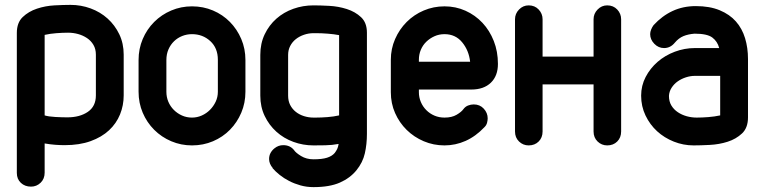

<svg xmlns="http://www.w3.org/2000/svg" viewBox="-20 -586 3117 787"><path d="M373 -362Q373 -385 363 -402Q353 -419 336.5 -430Q320 -441 300 -446.5Q280 -452 259 -452Q237 -452 211 -450Q185 -448 163 -443V-113Q179 -108 207 -106.5Q235 -105 256 -105Q307 -105 340 -127.5Q373 -150 373 -195ZM487 -195Q487 -154 472 -117Q457 -80 427 -52Q397 -24 351.5 -7.5Q306 9 245 9Q227 9 206.5 7.5Q186 6 163 2V122Q163 147 146.5 163Q130 179 107 179Q82 179 65.5 163.5Q49 148 49 123V-451Q49 -493 73 -516Q97 -539 131.5 -550.5Q166 -562 203.5 -564Q241 -566 269 -566Q312 -566 351.5 -551.5Q391 -537 421 -510Q451 -483 469 -445.5Q487 -408 487 -362Z M548 -340Q548 -386 565 -426Q582 -466 612 -496Q642 -526 682 -543Q722 -560 767 -560Q813 -560 853 -543Q893 -526 922.5 -496Q952 -466 969 -426Q986 -386 986 -340V-210Q986 -164 969 -124Q952 -84 922.5 -54Q893 -24 853 -7Q813 10 767 10Q722 10 682 -7Q642 -24 612 -54Q582 -84 565 -124Q548 -164 548 -210ZM662 -210Q662 -188 670 -169Q678 -150 692.5 -135.5Q707 -121 726 -112.5Q745 -104 767 -104Q788 -104 807 -112.5Q826 -121 840.5 -135.5Q855 -150 864 -169Q873 -188 873 -210V-341Q873 -389 842 -417.5Q811 -446 767 -446Q746 -446 727 -438.5Q708 -431 693.5 -417Q679 -403 670.5 -383.5Q662 -364 662 -340Z M1370 -442Q1349 -446 1323.5 -448Q1298 -450 1277 -450H1265Q1245 -450 1226 -443.5Q1207 -437 1192.5 -425.5Q1178 -414 1169.5 -397.5Q1161 -381 1161 -361V-194Q1161 -172 1169.5 -155.5Q1178 -139 1192.5 -127.5Q1207 -116 1226 -110Q1245 -104 1265 -104H1275Q1297 -104 1322.5 -106Q1348 -108 1370 -113ZM1484 -37Q1484 5 1475.5 42.5Q1467 80 1441 112Q1415 144 1373 162.5Q1331 181 1265 181Q1237 181 1212 174Q1187 167 1165.5 156Q1144 145 1126.5 131Q1109 117 1097 103H1098Q1083 85 1083 66Q1083 52 1089 41Q1095 30 1105 22Q1121 9 1141 9Q1169 9 1185 29Q1192 40 1214 53.5Q1236 67 1265 67Q1300 67 1320.5 60.5Q1341 54 1352 41Q1358 33 1362 25Q1366 17 1368 4Q1341 9 1313.5 9.5Q1286 10 1265 10Q1222 10 1182.5 -4.5Q1143 -19 1113 -46Q1083 -73 1065 -110.5Q1047 -148 1047 -194V-361Q1047 -408 1065 -445.5Q1083 -483 1113 -509.5Q1143 -536 1182.5 -550Q1222 -564 1265 -564Q1292 -564 1329.5 -562Q1367 -560 1401.5 -549Q1436 -538 1460 -515.5Q1484 -493 1484 -452Z M1697 -333H1907Q1902 -379 1874.5 -412.5Q1847 -446 1802 -446Q1780 -446 1761 -437.5Q1742 -429 1727.5 -415Q1713 -401 1705 -382Q1697 -363 1697 -341ZM1922 -158Q1947 -158 1963 -140.5Q1979 -123 1979 -101Q1979 -93 1976.5 -83Q1974 -73 1966 -65Q1930 -27 1888.5 -8.5Q1847 10 1802 10Q1757 10 1717 -7Q1677 -24 1647 -53.5Q1617 -83 1599.5 -122.5Q1582 -162 1582 -208V-341Q1582 -386 1599.5 -426Q1617 -466 1647 -496Q1677 -526 1717 -543Q1757 -560 1802 -560Q1848 -560 1888 -542Q1928 -524 1957.5 -492.5Q1987 -461 2004 -418Q2021 -375 2021 -324Q2021 -275 1992 -247Q1963 -219 1912 -219H1697V-208Q1697 -187 1705 -168Q1713 -149 1727.5 -134.5Q1742 -120 1761 -112Q1780 -104 1802 -104Q1832 -104 1851.5 -115.5Q1871 -127 1879 -138Q1887 -149 1898.5 -153.5Q1910 -158 1922 -158Z M2091 -507Q2091 -530 2107.5 -547Q2124 -564 2147 -564Q2172 -564 2188 -547Q2204 -530 2204 -507V-354H2413V-507Q2413 -530 2429.5 -547Q2446 -564 2469 -564Q2494 -564 2510 -547Q2526 -530 2526 -507V-47Q2526 -22 2510 -6Q2494 10 2469 10Q2446 10 2429.5 -6Q2413 -22 2413 -47V-240H2204V-47Q2204 -22 2188 -6Q2172 10 2147 10Q2124 10 2107.5 -6Q2091 -22 2091 -47Z M2928 -389Q2921 -416 2900 -432Q2879 -448 2827 -448Q2801 -446 2781.5 -438Q2762 -430 2746 -411Q2728 -389 2702 -389Q2679 -389 2662 -406.5Q2645 -424 2645 -446Q2645 -455 2649 -465Q2653 -475 2659 -483Q2694 -521 2737 -541Q2780 -561 2832 -561Q2889 -561 2930 -544Q2971 -527 2996.5 -498Q3022 -469 3034 -429.5Q3046 -390 3046 -344V-105Q3046 -62 3021.5 -39Q2997 -16 2962.5 -5Q2928 6 2889.5 8Q2851 10 2823 10Q2781 10 2742 -5.5Q2703 -21 2673.5 -48Q2644 -75 2626 -112.5Q2608 -150 2608 -194Q2608 -235 2626.5 -270.5Q2645 -306 2675.5 -332.5Q2706 -359 2746 -374Q2786 -389 2828 -389ZM2932 -275H2828Q2810 -275 2791.5 -269Q2773 -263 2758 -252.5Q2743 -242 2733 -226.5Q2723 -211 2722 -193Q2722 -170 2732 -153.5Q2742 -137 2758.5 -126Q2775 -115 2795 -109.5Q2815 -104 2836 -104Q2857 -104 2883 -106Q2909 -108 2932 -113Z"/></svg>

Font: VDS
Style: Bold
Weight: 700
Designer: artmaker
Foundry: artmaker
Version: Version 1.000 2009 initial release